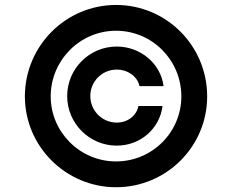

<svg xmlns="http://www.w3.org/2000/svg" viewBox="-20 -759 955 790"><path d="M457.4 11.4C665.1 11.4 833.1 -156.6 832.4 -363.6C831.7 -570.7 665.1 -738.6 457.4 -738.6C251.1 -738.6 83.1 -570.7 82.4 -363.6C81.7 -156.6 251.1 11.4 457.4 11.4ZM457.4 -94.8C308.9 -94.8 188.2 -215.9 188.6 -363.3C189.3 -511.7 309.7 -632.5 457.4 -632.5C605.8 -632.5 725.5 -512.4 726.2 -363.3C726.6 -215.2 606.5 -94.8 457.4 -94.8ZM256.4 -363.6C256.4 -251.1 348 -159.8 460.2 -159.8C558.6 -159.8 637.1 -230.1 648.8 -322.8H549.7C541.5 -282.7 505.7 -254.6 460.2 -254.6C400.2 -254.6 351.6 -303.6 351.6 -364C351.6 -424 400.2 -472.7 460.2 -472.7C505.7 -472.7 545.8 -444.6 554 -404.5H653.1C641.3 -497.2 558.6 -567.5 460.2 -567.5C348 -567.5 256.4 -476.2 256.4 -363.6Z"/></svg>

Font: RA Gorm Semi Bold
Style: Regular
Weight: 600
Designer: Rasmus Andersson
Foundry: rsms
Version: Version 3.000;hotconv 1.0.109;makeotfexe 2.5.65596